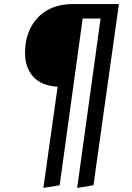

<svg xmlns="http://www.w3.org/2000/svg" viewBox="-20 -709 647 943"><path d="M564 -689 439 201 359 214 474 -618H386L273 201L193 214L263 -283Q183 -288 143 -332.5Q103 -377 103 -448Q103 -520 131.5 -574.5Q160 -629 212.5 -659Q265 -689 337 -689Z"/></svg>

Font: Fira Sans Compressed
Style: Italic
Weight: 400
Width: 1
Italic angle: -8°
Designer: bBox Type GmbH & Carrois Corporate GbR & Edenspiekermann AG
Foundry: bBox Type GmbH & Carrois Corporate GbR & Edenspiekermann AG
Version: Version 4.301